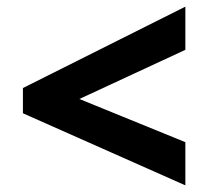

<svg xmlns="http://www.w3.org/2000/svg" viewBox="-20 -651 618 578"><path d="M538 -93 49 -310V-386L538 -631V-501L219 -353L538 -223Z"/></svg>

Font: Noto Sans ExtraBold
Style: Italic
Weight: 800
Italic angle: -12°
Designer: Monotype Design Team
Foundry: Monotype Imaging Inc.
Version: Version 2.013; ttfautohint (v1.8.4.7-5d5b)